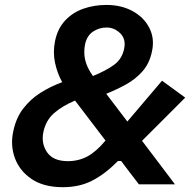

<svg xmlns="http://www.w3.org/2000/svg" viewBox="-20 -747 794 778"><path d="M235 11.5Q157 11.5 108.2 -21.5Q59.5 -54.5 40.5 -106Q21.5 -157.5 33.5 -213.5Q44.5 -268.5 74 -307Q103.5 -345.5 144.5 -371.2Q185.5 -397 232 -414Q211.5 -451.5 202.8 -493.5Q194 -535.5 203 -580.5Q213.5 -631.5 244 -664Q274.5 -696.5 318 -711.8Q361.5 -727 411 -727Q472 -727 517.8 -701.8Q563.5 -676.5 585.2 -633.8Q607 -591 596 -539.5Q586 -490 557 -457.5Q528 -425 489.2 -404Q450.5 -383 410.5 -367L496 -254.5Q532 -296.5 566.5 -337.5Q601 -378.5 636.5 -420L730.5 -351.5Q685 -306 641.2 -262Q597.5 -218 555.5 -176.5Q588.5 -133 621.8 -89Q655 -45 689 0H543Q525.5 -22.5 507.2 -46.5Q489 -70.5 471 -94.5H458Q406.5 -42.5 354.5 -15.5Q302.5 11.5 235 11.5ZM325 -569Q318 -536 325 -504.8Q332 -473.5 356.5 -439Q408.5 -460 442 -484.2Q475.5 -508.5 483.5 -552Q490.5 -589.5 466.8 -612.5Q443 -635.5 412 -635.5Q382.5 -635.5 357.8 -619.5Q333 -603.5 325 -569ZM156 -213Q146 -166 170.8 -130Q195.5 -94 255 -94Q298 -94 333.8 -113Q369.5 -132 407.5 -177.5L284 -339.5Q232 -317.5 199 -288.5Q166 -259.5 156 -213Z"/></svg>

Font: Commissioner SemiBold
Style: Italic
Weight: 600
Italic angle: -12°
Designer: Kostas Bartsokas
Foundry: Kostas Bartsokas
Version: Version 1.000; ttfautohint (v1.8.3)